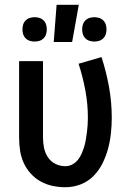

<svg xmlns="http://www.w3.org/2000/svg" viewBox="-20 -776 540 804"><path d="M254 8Q227 8 200.5 2.5Q174 -3 150.5 -16Q127 -29 108.5 -49.5Q90 -70 79 -94.5Q68 -119 64 -146Q60 -173 60 -200V-520H160V-200Q160 -178 164.5 -156.5Q169 -135 181 -117Q193 -99 212.5 -89.5Q232 -80 254 -80Q269 -80 283 -87.5Q297 -95 306.5 -107Q316 -119 322 -133Q328 -147 332.5 -161.5Q337 -176 339.5 -191.5Q342 -207 344 -222Q346 -237 347 -252Q348 -267 348 -283Q348 -340 337.5 -397Q327 -454 309 -509L405 -537Q425 -476 436.5 -412Q448 -348 448 -283Q448 -251 444.5 -218Q441 -185 432.5 -153.5Q424 -122 409.5 -92.5Q395 -63 372 -39.5Q349 -16 318 -4Q287 8 254 8ZM375 -602Q365 -602 355 -605Q345 -608 337.5 -615.5Q330 -623 327 -633Q324 -643 324 -653Q324 -663 327 -673Q330 -683 337.5 -690.5Q345 -698 355 -701Q365 -704 375 -704Q385 -704 395 -701Q405 -698 412.5 -690.5Q420 -683 423 -673Q426 -663 426 -653Q426 -643 423 -633Q420 -623 412.5 -615.5Q405 -608 395 -605Q385 -602 375 -602ZM125 -602Q115 -602 105 -605Q95 -608 87.5 -615.5Q80 -623 77 -633Q74 -643 74 -653Q74 -663 77 -673Q80 -683 87.5 -690.5Q95 -698 105 -701Q115 -704 125 -704Q135 -704 145 -701Q155 -698 162.5 -690.5Q170 -683 173 -673Q176 -663 176 -653Q176 -643 173 -633Q170 -623 162.5 -615.5Q155 -608 145 -605Q135 -602 125 -602ZM205 -600 217 -756H310L282 -600Z"/></svg>

Font: Iosevka Semibold
Style: Regular
Weight: 600
Monospace: yes
Designer: Belleve Invis
Foundry: Belleve Invis
Version: Version 33.2.3; ttfautohint (v1.8.4)